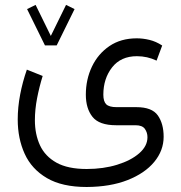

<svg xmlns="http://www.w3.org/2000/svg" viewBox="-20 -515 738 782"><path d="M163.1 -330.1 90.3 -478 125 -495.1 187 -368.7 249 -495.1 283.7 -478 210.9 -330.1ZM333 246.6Q232.9 246.6 170.9 210.2Q108.9 173.8 80.6 111.6Q52.2 49.3 52.2 -28.3Q52.2 -77.6 62 -129.4Q71.8 -181.2 89.4 -231.4L153.8 -205.6Q140.1 -161.6 131.1 -115.2Q122.1 -68.8 122.1 -25.4Q122.1 31.7 142.8 76.7Q163.6 121.6 210 147.5Q256.3 173.3 333 173.3Q400.9 173.3 457 156Q513.2 138.7 546.9 109.4Q580.6 80.1 580.6 43.9Q580.6 24.9 570.1 10Q559.6 -4.9 532.2 -4.9H453.1Q383.8 -4.9 356.7 -39.1Q329.6 -73.2 329.6 -129.4Q329.6 -191.4 354.5 -243.7Q379.4 -295.9 425.8 -327.4Q472.2 -358.9 537.1 -358.9Q562.5 -358.9 588.9 -352.5Q615.2 -346.2 640.6 -329.6L617.7 -268.1Q580.1 -286.1 537.6 -286.1Q472.2 -286.1 436.5 -240.5Q400.9 -194.8 400.9 -129.4Q400.9 -101.6 412.8 -90.1Q424.8 -78.6 454.6 -78.6H535.6Q599.1 -78.6 622.8 -44.9Q646.5 -11.2 646.5 42Q646.5 98.1 608.2 144.5Q569.8 190.9 499.5 218.5Q429.2 246.1 333 246.6Z"/></svg>

Font: Vazirmatn UI FD Light
Style: Regular
Weight: 300
Designer: Saber Rastikerdar
Foundry: Saber Rastikerdar
Version: Version 33.003